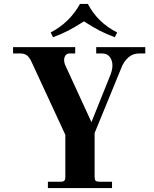

<svg xmlns="http://www.w3.org/2000/svg" viewBox="-20 -950 776 970"><path d="M46 -680V-712H360V-680H332Q318 -680 311 -670Q304 -660 304 -648Q304 -632 310 -620L442 -333L534 -562Q548 -594 548 -619Q548 -644 535 -662Q522 -680 494 -680H466V-712H714V-680H684Q650 -680 627 -658.5Q604 -637 593 -607L458 -278V-56Q458 -42 463 -37Q468 -32 482 -32H546V0H222V-32H286Q300 -32 305 -37Q310 -42 310 -56V-269L140 -636Q128 -662 115 -671Q102 -680 81 -680ZM236 -786Q332 -836 384 -930H424Q473 -836 572 -786L560 -762Q517 -778 484 -795Q451 -812 404 -842Q357 -812 324 -795Q291 -778 248 -762Z"/></svg>

Font: Old Standard TT
Style: Bold
Weight: 700
Designer: Alexey Kryukov <alexios@thessalonica.org.ru>
Version: Version 2.2